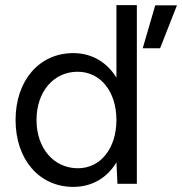

<svg xmlns="http://www.w3.org/2000/svg" viewBox="-20 -720 713 752"><path d="M440 0H516V-700H436V-416C399 -476 340 -512 267 -512C134 -512 41 -405 41 -250C41 -95 134 12 267 12C341 12 400 -24 436 -84ZM285 -61C191 -61 123 -139 123 -250C123 -361 190 -439 284 -439C374 -439 436 -361 436 -250C436 -139 374 -61 285 -61ZM539 -531H607L673 -699H588Z"/></svg>

Font: HB Figtree Prototype
Style: Regular
Weight: 400
Designer: Alfredo Marco Pradil
Foundry: Hanken Design Co.®
Version: Version 1.002;Glyphs 3.2 (3228)